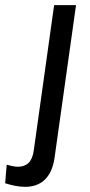

<svg xmlns="http://www.w3.org/2000/svg" viewBox="-105 -513 351 745"><path d="M-8 212C53 212 96 178 107 97L190 -493H105L26 71C20 116 -2 134 -36 134C-44 134 -59 132 -79 126L-85 198C-60 206 -33 212 -8 212Z"/></svg>

Font: HK Grotesk
Style: Italic
Weight: 400
Italic angle: -16°
Designer: Alfredo Marco Pradil
Foundry: Hanken Design Co.
Version: Version 3.001;FEAKit 1.0